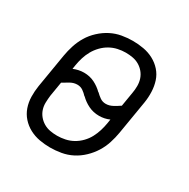

<svg xmlns="http://www.w3.org/2000/svg" viewBox="-128 -644 756 769"><g transform="rotate(30 250.0 -260.0)"><path d="M199 8Q174 8 149.5 3.5Q125 -1 103.5 -12.5Q82 -24 66 -42Q50 -60 42 -83Q34 -106 33.5 -131.5Q33 -157 37 -182L63 -338Q67 -362 75 -387Q83 -412 96.5 -434.5Q110 -457 130.5 -476Q151 -495 174.5 -507Q198 -519 223.5 -523.5Q249 -528 274 -528Q299 -528 324 -523.5Q349 -519 370.5 -507.5Q392 -496 408 -478Q424 -460 431.5 -437Q439 -414 440 -388.5Q441 -363 437 -338L411 -182Q407 -158 399 -133Q391 -108 377 -85.5Q363 -63 343 -44Q323 -25 299.5 -13Q276 -1 250 3.5Q224 8 199 8ZM305 -255Q321 -255 336.5 -263.5Q352 -272 365 -281L376 -347Q379 -363 379 -380Q379 -397 374 -412Q369 -427 359 -439Q349 -451 335.5 -459Q322 -467 306 -470Q290 -473 273 -473Q255 -473 236.5 -469Q218 -465 201 -455.5Q184 -446 170 -431.5Q156 -417 146.5 -400Q137 -383 131.5 -365Q126 -347 123 -329L120 -310Q132 -315 144 -317.5Q156 -320 168 -320Q195 -320 217 -309Q239 -298 256 -281H257Q267 -271 278.5 -263Q290 -255 305 -255ZM200 -47Q218 -47 237 -51Q256 -55 273 -64.5Q290 -74 304 -88.5Q318 -103 327 -120Q336 -137 341.5 -155Q347 -173 350 -191L353 -210Q342 -205 330 -202.5Q318 -200 306 -200Q279 -200 256.5 -211Q234 -222 217 -239H216Q207 -249 195.5 -257Q184 -265 169 -265Q153 -265 137.5 -256.5Q122 -248 108 -239L97 -173Q95 -157 94.5 -140Q94 -123 99 -108Q104 -93 114 -81Q124 -69 137.5 -61Q151 -53 167 -50Q183 -47 200 -47Z"/></g></svg>

Font: Iosevka Curly Slab Light
Style: Italic
Weight: 300
Italic angle: -9°
Monospace: yes
Designer: Belleve Invis
Foundry: Belleve Invis
Version: Version 22.1.2; ttfautohint (v1.8.4)